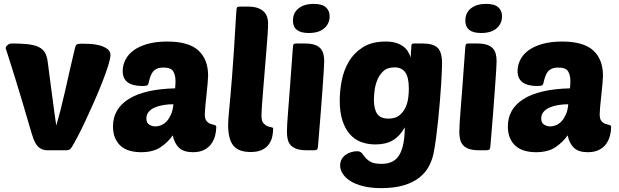

<svg xmlns="http://www.w3.org/2000/svg" viewBox="-20 -774 3188 989"><path d="M270 -127Q282 -169 292.5 -210Q303 -251 313.5 -297.5Q324 -344 336.5 -399.5Q349 -455 366 -526Q369 -540 375 -544.5Q381 -549 401 -549Q416 -549 441 -548Q466 -547 490 -541Q514 -535 531.5 -523Q549 -511 549 -490Q549 -473 537 -435Q525 -397 506 -348.5Q487 -300 463.5 -247Q440 -194 418 -147Q396 -100 377 -64.5Q358 -29 349 -15Q341 -4 335 -2Q329 0 315 0H226Q205 0 191.5 -7.5Q178 -15 169 -27Q160 -39 154 -54.5Q148 -70 143 -87Q114 -187 92.5 -258.5Q71 -330 56 -378Q41 -426 32 -454.5Q23 -483 18 -498.5Q13 -514 11 -519.5Q9 -525 9 -527Q10 -534 19 -542Q28 -550 42 -550Q88 -550 120.5 -546.5Q153 -543 174.5 -534Q196 -525 207.5 -509Q219 -493 224 -467Q225 -460 228 -439Q231 -418 234.5 -388.5Q238 -359 243 -323.5Q248 -288 252.5 -252.5Q257 -217 261.5 -184Q266 -151 270 -127Z M562 -123Q562 -213 643 -264Q724 -315 882 -319Q883 -330 883.5 -337.5Q884 -345 884 -356Q884 -388 872 -407Q860 -426 822 -426Q801 -426 788 -420Q775 -414 767 -403.5Q759 -393 754 -378Q749 -363 745 -345Q743 -336 736 -333.5Q729 -331 714 -331Q612 -331 612 -408Q612 -439 626.5 -467Q641 -495 669.5 -515.5Q698 -536 741 -548Q784 -560 841 -560Q952 -560 1002 -514Q1052 -468 1052 -384Q1052 -373 1049.5 -344.5Q1047 -316 1043.5 -284.5Q1040 -253 1037.5 -225Q1035 -197 1035 -186Q1035 -161 1044 -150.5Q1053 -140 1064.5 -136Q1076 -132 1085 -130Q1094 -128 1094 -120Q1094 -98 1088 -75Q1082 -52 1068.5 -33Q1055 -14 1031.5 -2Q1008 10 974 10Q926 10 902 -13Q878 -36 870 -77Q846 -42 807.5 -16Q769 10 707 10Q677 10 650.5 3Q624 -4 604.5 -20Q585 -36 573.5 -61.5Q562 -87 562 -123ZM873 -237Q847 -237 822 -233Q797 -229 777.5 -220.5Q758 -212 746 -198Q734 -184 734 -164Q734 -141 748.5 -132Q763 -123 780 -123Q796 -123 812 -130Q828 -137 840.5 -151.5Q853 -166 862 -187Q871 -208 873 -237Z M1271 9Q1209 9 1182 -24Q1155 -57 1155 -133Q1155 -145 1156.5 -163Q1158 -181 1160.5 -209.5Q1163 -238 1167 -280Q1171 -322 1175.5 -382Q1180 -442 1185.5 -523Q1191 -604 1197 -711Q1198 -733 1202 -737Q1205 -740 1218 -740H1257Q1287 -740 1307 -733Q1327 -726 1339 -714Q1351 -702 1356 -686.5Q1361 -671 1361 -654Q1361 -634 1358.5 -596.5Q1356 -559 1352 -512Q1348 -465 1344 -414Q1340 -363 1336 -316.5Q1332 -270 1329.5 -233Q1327 -196 1327 -177Q1327 -151 1336.5 -140Q1346 -129 1357 -124.5Q1368 -120 1377.5 -118.5Q1387 -117 1387 -112Q1387 -90 1382 -68.5Q1377 -47 1364 -29.5Q1351 -12 1328.5 -1.5Q1306 9 1271 9Z M1560 0Q1529 0 1509.5 -6.5Q1490 -13 1478.5 -25Q1467 -37 1462.5 -54.5Q1458 -72 1458 -95Q1458 -110 1459.5 -137.5Q1461 -165 1465 -213.5Q1469 -262 1474.5 -336.5Q1480 -411 1488 -521Q1489 -543 1493 -547Q1496 -550 1509 -550H1548Q1579 -550 1598.5 -544Q1618 -538 1629.5 -526Q1641 -514 1645.5 -497Q1650 -480 1650 -459Q1650 -444 1648 -414Q1646 -384 1642.5 -332.5Q1639 -281 1633 -204.5Q1627 -128 1618 -20Q1617 -8 1613 -4Q1609 0 1596 0ZM1489 -668Q1489 -708 1518 -731Q1547 -754 1596 -754Q1639 -754 1658.5 -736.5Q1678 -719 1678 -690Q1678 -653 1650.5 -628.5Q1623 -604 1570 -604Q1489 -604 1489 -668Z M2065 -118Q2040 -73 2004 -51.5Q1968 -30 1914 -30Q1873 -30 1839 -43Q1805 -56 1781 -84Q1757 -112 1743.5 -154.5Q1730 -197 1730 -256Q1730 -304 1740 -357.5Q1750 -411 1776.5 -456Q1803 -501 1849 -530.5Q1895 -560 1967 -560Q1997 -560 2018.5 -553.5Q2040 -547 2055.5 -536Q2071 -525 2080.5 -510Q2090 -495 2095 -478Q2095 -477 2095.5 -485.5Q2096 -494 2097 -505Q2098 -516 2098.5 -526.5Q2099 -537 2099 -540Q2100 -550 2112 -550H2158Q2210 -550 2233.5 -528.5Q2257 -507 2257 -447Q2257 -439 2256 -410.5Q2255 -382 2252.5 -342Q2250 -302 2246 -253.5Q2242 -205 2237 -156Q2232 -107 2226 -62Q2220 -17 2213 17Q2206 51 2189 83Q2172 115 2141 140Q2110 165 2061.5 180Q2013 195 1943 195Q1890 195 1850.5 185Q1811 175 1785 158.5Q1759 142 1745.5 121Q1732 100 1732 79Q1732 60 1740 46Q1748 32 1761 23Q1774 14 1789.5 9.5Q1805 5 1819 5Q1836 5 1844 15Q1852 25 1862 37.5Q1872 50 1890 60Q1908 70 1946 70Q2012 70 2038.5 21.5Q2065 -27 2065 -118ZM1981 -163Q2017 -163 2037.5 -180Q2058 -197 2069 -221Q2080 -245 2083 -271Q2086 -297 2086 -316Q2086 -376 2067.5 -401.5Q2049 -427 2012 -427Q1975 -427 1954 -407Q1933 -387 1922.5 -359.5Q1912 -332 1909 -304.5Q1906 -277 1906 -262Q1906 -212 1923 -187.5Q1940 -163 1981 -163Z M2448 0Q2417 0 2397.5 -6.5Q2378 -13 2366.5 -25Q2355 -37 2350.5 -54.5Q2346 -72 2346 -95Q2346 -110 2347.5 -137.5Q2349 -165 2353 -213.5Q2357 -262 2362.5 -336.5Q2368 -411 2376 -521Q2377 -543 2381 -547Q2384 -550 2397 -550H2436Q2467 -550 2486.5 -544Q2506 -538 2517.5 -526Q2529 -514 2533.5 -497Q2538 -480 2538 -459Q2538 -444 2536 -414Q2534 -384 2530.5 -332.5Q2527 -281 2521 -204.5Q2515 -128 2506 -20Q2505 -8 2501 -4Q2497 0 2484 0ZM2377 -668Q2377 -708 2406 -731Q2435 -754 2484 -754Q2527 -754 2546.5 -736.5Q2566 -719 2566 -690Q2566 -653 2538.5 -628.5Q2511 -604 2458 -604Q2377 -604 2377 -668Z M2596 -123Q2596 -213 2677 -264Q2758 -315 2916 -319Q2917 -330 2917.5 -337.5Q2918 -345 2918 -356Q2918 -388 2906 -407Q2894 -426 2856 -426Q2835 -426 2822 -420Q2809 -414 2801 -403.5Q2793 -393 2788 -378Q2783 -363 2779 -345Q2777 -336 2770 -333.5Q2763 -331 2748 -331Q2646 -331 2646 -408Q2646 -439 2660.5 -467Q2675 -495 2703.5 -515.5Q2732 -536 2775 -548Q2818 -560 2875 -560Q2986 -560 3036 -514Q3086 -468 3086 -384Q3086 -373 3083.5 -344.5Q3081 -316 3077.5 -284.5Q3074 -253 3071.5 -225Q3069 -197 3069 -186Q3069 -161 3078 -150.5Q3087 -140 3098.5 -136Q3110 -132 3119 -130Q3128 -128 3128 -120Q3128 -98 3122 -75Q3116 -52 3102.5 -33Q3089 -14 3065.5 -2Q3042 10 3008 10Q2960 10 2936 -13Q2912 -36 2904 -77Q2880 -42 2841.5 -16Q2803 10 2741 10Q2711 10 2684.5 3Q2658 -4 2638.5 -20Q2619 -36 2607.5 -61.5Q2596 -87 2596 -123ZM2907 -237Q2881 -237 2856 -233Q2831 -229 2811.5 -220.5Q2792 -212 2780 -198Q2768 -184 2768 -164Q2768 -141 2782.5 -132Q2797 -123 2814 -123Q2830 -123 2846 -130Q2862 -137 2874.5 -151.5Q2887 -166 2896 -187Q2905 -208 2907 -237Z"/></svg>

Font: PoetsenOne
Style: Regular
Weight: 400
Designer: Rodrigo Fuenzalida, Pablo Impallari
Foundry: Pablo Impallari, Rodrigo Fuenzalida
Version: Version 1.000; ttfautohint (v0.8) -G 200 -r 50